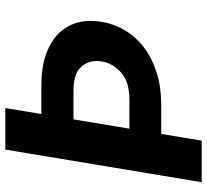

<svg xmlns="http://www.w3.org/2000/svg" viewBox="-48 -719 767 711"><g transform="rotate(-90 335.5 -363.5)"><path d="M137.1 -727.3H290.8L268.8 -593.8H375.4Q441.1 -593.8 489 -576.9Q536.9 -560 566.6 -530.4Q596.2 -500.7 607.2 -460Q618.3 -419.4 610.1 -371.4Q602.3 -323.5 577.8 -283Q553.3 -242.5 513.8 -212.9Q474.4 -183.2 421 -166.5Q367.5 -149.9 301.8 -149.9H195L170.1 0H16.3ZM321.7 -267.8Q387.1 -267.8 421.5 -297.9Q456.3 -328.1 463.4 -370Q470.5 -413 445.7 -443.9Q421.2 -474.8 355.8 -474.8H248.9L214.5 -267.8Z"/></g></svg>

Font: Inter P
Style: Bold Italic
Weight: 700
Italic angle: 9.39999°
Designer: Rasmus Andersson
Foundry: rsms
Version: Version 3.018;git-588b23468